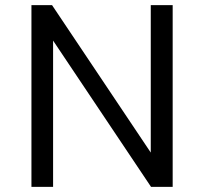

<svg xmlns="http://www.w3.org/2000/svg" viewBox="-20 -725 791 745"><path d="M102 0V-705H182L567 -130H565V-705H650V0H566L183 -572H186V0Z"/></svg>

Font: Nunito Sans 7pt SemiCondensed
Style: Regular
Weight: 400
Width: 4
Designer: Vernon Adams
Foundry: Vernon Adams
Version: Version 3.101;gftools[0.9.27]